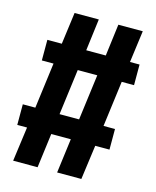

<svg xmlns="http://www.w3.org/2000/svg" viewBox="-109 -797 711 873"><g transform="rotate(15 246.0 -360.5)"><path d="M479 -474V-571H434L454 -721H339L320 -571H228L247 -721H133L113 -571H45V-474H100L72 -259H13V-162H59L37 0H152L173 -162H265L244 0H358L380 -162H447V-259H393L421 -474ZM278 -259H186L214 -474H306Z"/></g></svg>

Font: Glow Sans TC Compressed
Style: Bold
Weight: 700
Width: 2
Designer: Ryoko NISHIZUKA (kana, bopomofo & ideographs); Paul D. Hunt (Latin, Greek & Cyrillic); Sandoll Communications, Soo-young
Version: Version 0.93